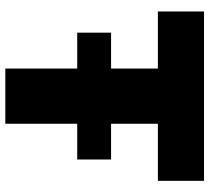

<svg xmlns="http://www.w3.org/2000/svg" viewBox="-52 -716 768 703"><g transform="rotate(90 331.5 -364.0)"><path d="M21.5 -558.6V-727.5H641.6V-558.6H432.6V0H230.5V-558.6ZM99.1 -263.2V-387.2H563.5V-263.2Z"/></g></svg>

Font: Inter 28pt Black
Style: Regular
Weight: 900
Designer: Rasmus Andersson
Foundry: rsms
Version: Version 4.001;git-66647c0bb